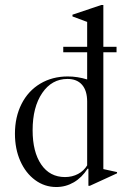

<svg xmlns="http://www.w3.org/2000/svg" viewBox="-20 -741 512 771"><path d="M450 -50V-45L341 5H335V-63L332 -64Q309 -28 276.5 -9Q244 10 206 10Q159 10 121 -18Q83 -46 61.5 -94.5Q40 -143 40 -204Q40 -271 66.5 -323.5Q93 -376 141.5 -405Q190 -434 252 -434Q291 -434 330 -422V-531H234V-553H330V-653L271 -675V-682L387 -721H395V-553H448V-531H395V-62ZM330 -333Q330 -377 309.5 -400.5Q289 -424 251 -424Q188 -424 149.5 -367.5Q111 -311 111 -218Q111 -131 145.5 -80.5Q180 -30 241 -30Q270 -30 293.5 -42.5Q317 -55 330 -77Z"/></svg>

Font: Libre Caslon Display
Style: Regular
Weight: 400
Designer: Pablo Impallari, Rodrigo Fuenzalida
Foundry: Pablo Impallari, Rodrigo Fuenzalida
Version: Version 1.100; ttfautohint (v1.6) -l 8 -r 50 -G 200 -x 14 -D